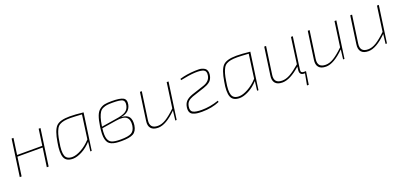

<svg xmlns="http://www.w3.org/2000/svg" viewBox="15 -1353 4963 2362"><g transform="rotate(-20 2496.5 -172.0)"><path d="M498 -480 430 0H406L441 -246H111L76 0H52L120 -480H144L114 -267H444L474 -480Z M976 0 991 -122Q932 -57 864.5 -22.5Q797 12 746 12Q658 12 634 -50Q610 -112 634 -242Q658 -393 706 -442.5Q754 -492 883 -492Q954 -492 1062 -480L994 0ZM992 -151 1035 -463Q926 -470 886 -470Q835 -470 802.5 -464Q770 -458 745 -444Q720 -430 704.5 -401.5Q689 -373 678 -335.5Q667 -298 658 -238Q636 -119 654.5 -65Q673 -11 746 -11Q796 -11 864.5 -48.5Q933 -86 992 -151Z M1482 -268V-266Q1552 -263 1578 -225Q1604 -187 1595 -117Q1584 -42 1536 -15Q1488 12 1382 12Q1337 12 1306.5 8Q1276 4 1250.5 -7Q1225 -18 1211.5 -36Q1198 -54 1190.5 -83.5Q1183 -113 1184 -153Q1185 -193 1193 -248Q1205 -330 1223.5 -379.5Q1242 -429 1274 -453.5Q1306 -478 1340.5 -485Q1375 -492 1433 -492Q1542 -492 1583 -469Q1624 -446 1611 -380Q1591 -287 1482 -268ZM1215 -237 1402 -267Q1498 -280 1537.5 -306Q1577 -332 1586 -383Q1596 -436 1565 -453Q1534 -470 1435 -470Q1391 -470 1364.5 -466.5Q1338 -463 1311 -451Q1284 -439 1268 -415Q1252 -391 1238.5 -349.5Q1225 -308 1216 -245ZM1402 -247 1212 -217Q1201 -128 1215 -83.5Q1229 -39 1265.5 -24.5Q1302 -10 1379 -10Q1477 -10 1518.5 -33Q1560 -56 1570 -122Q1580 -198 1541.5 -231Q1503 -264 1402 -247Z M2174 -480 2106 0H2088L2103 -126Q1965 12 1862 12Q1797 12 1768 -22Q1739 -56 1749 -120L1800 -480H1824L1773 -121Q1757 -11 1866 -11Q1917 -11 1972.5 -45Q2028 -79 2104 -152L2150 -480Z M2325 -442 2323 -460Q2412 -487 2525 -492Q2547 -492 2570 -492.5Q2593 -493 2614 -486.5Q2635 -480 2651 -469.5Q2667 -459 2675 -437Q2683 -415 2679 -384Q2675 -354 2663 -331.5Q2651 -309 2630.5 -294.5Q2610 -280 2595.5 -273.5Q2581 -267 2557 -258L2391 -203Q2353 -189 2330.5 -167Q2308 -145 2302 -104Q2293 -47 2328 -29Q2363 -11 2441 -11Q2551 -11 2663 -50L2666 -32Q2564 12 2437 12Q2397 12 2370.5 8.5Q2344 5 2318.5 -6Q2293 -17 2282.5 -41Q2272 -65 2277 -103Q2283 -149 2310 -178.5Q2337 -208 2395 -229L2562 -284Q2643 -313 2654 -383Q2664 -439 2629 -456Q2594 -473 2518 -470Q2437 -466 2325 -442Z M3159 0 3174 -122Q3115 -57 3047.5 -22.5Q2980 12 2929 12Q2841 12 2817 -50Q2793 -112 2817 -242Q2841 -393 2889 -442.5Q2937 -492 3066 -492Q3137 -492 3245 -480L3177 0ZM3175 -151 3218 -463Q3109 -470 3069 -470Q3018 -470 2985.5 -464Q2953 -458 2928 -444Q2903 -430 2887.5 -401.5Q2872 -373 2861 -335.5Q2850 -298 2841 -238Q2819 -119 2837.5 -65Q2856 -11 2929 -11Q2979 -11 3047.5 -48.5Q3116 -86 3175 -151Z M3807 -21 3804 0 3781 149H3758L3786 0H3776Q3713 0 3721 -67L3726 -110Q3590 12 3489 12Q3424 12 3395 -22Q3366 -56 3376 -120L3427 -480H3451L3400 -121Q3384 -11 3493 -11Q3544 -11 3598.5 -41.5Q3653 -72 3730 -138L3777 -480H3801L3743 -66Q3739 -40 3749 -30.5Q3759 -21 3780 -21Z M4371 -480 4303 0H4285L4300 -126Q4162 12 4059 12Q3994 12 3965 -22Q3936 -56 3946 -120L3997 -480H4021L3970 -121Q3954 -11 4063 -11Q4114 -11 4169.5 -45Q4225 -79 4301 -152L4347 -480Z M4927 -480 4859 0H4841L4856 -126Q4718 12 4615 12Q4550 12 4521 -22Q4492 -56 4502 -120L4553 -480H4577L4526 -121Q4510 -11 4619 -11Q4670 -11 4725.5 -45Q4781 -79 4857 -152L4903 -480Z"/></g></svg>

Font: Ezarion Thin
Style: Italic
Weight: 250
Italic angle: -8°
Designer: Natanael Gama
Version: Version 1.001;PS 001.001;hotconv 1.0.70;makeotf.lib2.5.58329